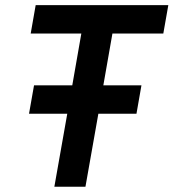

<svg xmlns="http://www.w3.org/2000/svg" viewBox="-20 -713 663 733"><path d="M90.8 -278.8H236.8L187.5 0H306.2L355.5 -278.8H501L520 -387.2H374.5L409.2 -585H603.5L622.6 -693.4H116.2L97.2 -585H290.5L255.9 -387.2H109.9Z"/></svg>

Font: Cascadia Mono SemiBold
Style: Italic
Weight: 600
Italic angle: -10°
Monospace: yes
Designer: Aaron Bell
Foundry: Saja Typeworks
Version: Version 2404.023